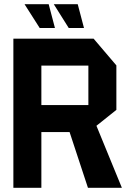

<svg xmlns="http://www.w3.org/2000/svg" viewBox="-20 -899 627 919"><path d="M44 0V-714H178V0ZM401 0 313 -267 419 -352 563 -1V0ZM178 -267V-396H403V-267ZM403 -267V-585H537V-373L404 -267ZM178 -585V-714H428L537 -586V-585ZM309 -765 238 -878V-879H352L382 -765ZM170 -765 98 -878V-879H213L243 -765Z"/></svg>

Font: Foldit SemiBold
Style: Regular
Weight: 600
Version: Version 1.003